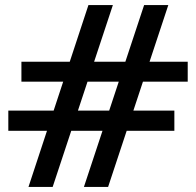

<svg xmlns="http://www.w3.org/2000/svg" viewBox="-20 -604 778 762"><path d="M428 -584 189 138H93L331 -584ZM648 -584 409 138H313L552 -584ZM672 -165V-85H13V-165ZM725 -359V-280H65V-359Z"/></svg>

Font: Ruwudu
Style: Bold
Weight: 700
Designer: Becca Hirsbrunner Spalinger
Foundry: SIL International
Version: Version 3.000